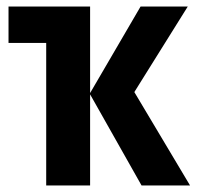

<svg xmlns="http://www.w3.org/2000/svg" viewBox="-20 -566 603 586"><path d="M121 0V-435H6V-546H255V-282L409 -546H553L390 -285L560 0H412L255 -278V0Z"/></svg>

Font: Noto Sans Mono SemiCondensed
Style: Bold
Weight: 700
Width: 4
Designer: Monotype Design Team
Foundry: Monotype Imaging Inc.
Version: Version 2.014